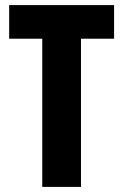

<svg xmlns="http://www.w3.org/2000/svg" viewBox="-20 -734 483 754"><path d="M298 0H146V-582H16V-714H428V-582H298Z"/></svg>

Font: Noto Sans Lao Looped ExtraCondensed ExtraBold
Style: Regular
Weight: 800
Width: 2
Designer: Mark Frömberg, Ben Mitchell
Foundry: The Fontpad Ltd
Version: Version 1.002; ttfautohint (v1.8.4.7-5d5b)